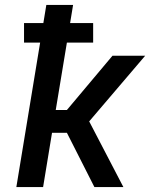

<svg xmlns="http://www.w3.org/2000/svg" viewBox="-20 -755 640 775"><path d="M46 0 142 -583H77V-662H155L167 -735H275L263 -662H356V-583H250L205 -311H250L434 -530H566L340 -265L478 0H361L250 -219H190L154 0Z"/></svg>

Font: Iosevka Curly SmBdEx
Style: Italic
Weight: 600
Width: 7
Italic angle: -9°
Monospace: yes
Designer: Belleve Invis
Foundry: Belleve Invis
Version: Version 11.1.0; ttfautohint (v1.8.3)